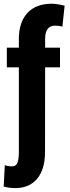

<svg xmlns="http://www.w3.org/2000/svg" viewBox="-20 -780 371 1014"><path d="M296.9 -424.3H218.3L217.8 24.9Q217.3 114.7 176 164.1Q134.8 213.4 60.5 213.4Q26.9 213.4 -0.5 205.1L5.4 92.3Q22 98.6 43.5 98.6Q64.9 98.6 72.3 79.3Q79.6 60.1 79.6 23.4V-424.3H16.1V-528.3H79.6V-573.2Q79.6 -663.1 125 -711.7Q170.4 -760.3 252.9 -760.3Q279.3 -760.3 321.3 -750L309.6 -639.6Q293 -644.5 270.5 -644.5Q219.2 -644.5 218.3 -575.7V-528.3H296.9Z"/></svg>

Font: RobotoCondensed-Bold
Style: Bold
Weight: 700
Designer: Google
Version: Version 2.001240; 2014